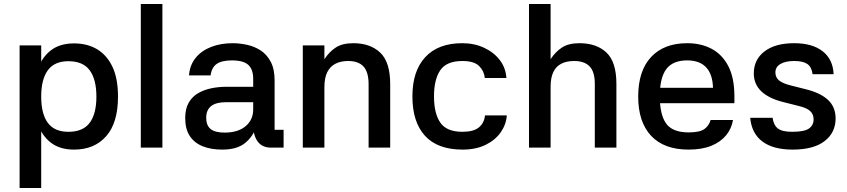

<svg xmlns="http://www.w3.org/2000/svg" viewBox="-20 -738 4237 960"><path d="M186 -511V202H78V-511ZM350 10Q279 10 234 -25Q189 -60 169 -119.5Q149 -179 149 -255Q149 -331 169 -391Q189 -451 234 -486Q279 -521 350 -521Q417 -521 466 -491.5Q515 -462 542.5 -403.5Q570 -345 570 -255Q570 -124 511 -57Q452 10 350 10ZM322 -79Q395 -79 428.5 -124Q462 -169 462 -255Q462 -341 428.5 -386.5Q395 -432 322 -432Q252 -432 219 -386.5Q186 -341 186 -255Q186 -169 219 -124Q252 -79 322 -79Z M792 0H684V-718H792Z M1398 0H1334Q1292 0 1269.5 -29Q1247 -58 1246 -111L1263 -108Q1246 -56 1205.5 -23Q1165 10 1091 10Q1034 10 992.5 -7Q951 -24 928.5 -58.5Q906 -93 906 -148Q906 -194 923.5 -224.5Q941 -255 970.5 -272Q1000 -289 1036 -296.5Q1072 -304 1109 -304H1246V-344Q1246 -391 1221.5 -413.5Q1197 -436 1140 -436Q1088 -436 1063 -418Q1038 -400 1033 -361H925Q929 -413 958.5 -449Q988 -485 1036 -503.5Q1084 -522 1143 -522Q1178 -522 1215 -514Q1252 -506 1283 -486Q1314 -466 1333.5 -429.5Q1353 -393 1353 -336V-89H1398ZM1011 -149Q1011 -111 1033 -93Q1055 -75 1103 -75Q1170 -75 1208 -107Q1246 -139 1246 -191V-227H1110Q1060 -227 1035.5 -207.5Q1011 -188 1011 -149Z M1602 0H1494V-511H1602V-442Q1626 -479 1659 -500.5Q1692 -522 1747 -522Q1831 -522 1881 -475Q1931 -428 1931 -317V0H1823V-316Q1823 -378 1797.5 -405.5Q1772 -433 1721 -433Q1683 -433 1656.5 -419Q1630 -405 1616 -376.5Q1602 -348 1602 -301Z M2293 10Q2168 10 2105 -59Q2042 -128 2042 -256Q2042 -383 2106.5 -452.5Q2171 -522 2291 -522Q2352 -522 2401 -499Q2450 -476 2479.5 -437Q2509 -398 2512 -348H2404Q2401 -382 2376 -407.5Q2351 -433 2292 -433Q2213 -433 2181.5 -387Q2150 -341 2150 -256Q2150 -171 2181.5 -125Q2213 -79 2292 -79Q2348 -79 2374.5 -101Q2401 -123 2405 -161H2514Q2511 -116 2484 -77Q2457 -38 2408.5 -14Q2360 10 2293 10Z M2733 0H2625V-718H2733V-442Q2757 -479 2790 -500.5Q2823 -522 2877 -522Q2963 -522 3012.5 -475Q3062 -428 3062 -319V0H2954V-319Q2954 -379 2928 -406Q2902 -433 2851 -433Q2813 -433 2786.5 -419.5Q2760 -406 2746.5 -377.5Q2733 -349 2733 -304Z M3230 -299H3545Q3543 -367 3510.5 -401.5Q3478 -436 3416 -436Q3344 -436 3311.5 -392.5Q3279 -349 3279 -257Q3279 -164 3311 -120Q3343 -76 3423 -76Q3478 -76 3501.5 -92.5Q3525 -109 3533 -138H3645Q3638 -95 3610.5 -61.5Q3583 -28 3536.5 -9Q3490 10 3423 10Q3300 10 3235.5 -59Q3171 -128 3171 -255Q3171 -384 3235.5 -453Q3300 -522 3416 -522Q3485 -522 3538 -494Q3591 -466 3621.5 -407.5Q3652 -349 3652 -256V-222H3229Z M4043 -367Q4038 -404 4016 -418.5Q3994 -433 3951 -433Q3907 -433 3882 -418Q3857 -403 3857 -376Q3857 -351 3875 -336Q3893 -321 3933 -311L4008 -292Q4082 -274 4120 -238.5Q4158 -203 4158 -146Q4158 -75 4103 -32.5Q4048 10 3943 10Q3846 10 3792 -30.5Q3738 -71 3731 -149H3843Q3848 -112 3869.5 -95.5Q3891 -79 3941 -79Q4002 -79 4025 -95.5Q4048 -112 4048 -141Q4048 -167 4030.5 -183Q4013 -199 3974 -208L3899 -227Q3825 -245 3787 -281Q3749 -317 3749 -371Q3749 -440 3802.5 -481Q3856 -522 3951 -522Q4042 -522 4093.5 -481.5Q4145 -441 4148 -367Z"/></svg>

Font: Asta Sans SemiBold
Style: Regular
Weight: 600
Designer: 42dot
Version: Version 1.000